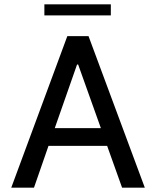

<svg xmlns="http://www.w3.org/2000/svg" viewBox="-20 -867 718 887"><path d="M32 0 291 -700H389L649 0H544L475 -193H204L137 0ZM446 -275 341 -569H336L233 -275ZM185 -847H492V-796H185Z"/></svg>

Font: Lopes Sans Medium
Style: Regular
Weight: 500
Designer: Gabriel Lam, Diego Maldonado
Foundry: TypeRant, Foresti Design
Version: Version 4.000